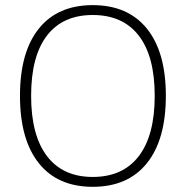

<svg xmlns="http://www.w3.org/2000/svg" viewBox="-20 -720 717 741"><path d="M337.9 -700.2Q473.6 -700.2 546.9 -609.6Q620.1 -519 620.1 -350.1Q620.1 -181.2 546.9 -90.1Q473.6 1 337.9 1Q202.6 1 129.9 -90.1Q57.1 -181.2 57.1 -350.1Q57.1 -519 129.9 -609.6Q202.6 -700.2 337.9 -700.2ZM337.9 -662.1Q222.2 -662.1 161.1 -582.5Q100.1 -502.9 100.1 -350.1Q100.1 -197.8 161.4 -117.4Q222.7 -37.1 337.9 -37.1Q454.1 -37.1 515.6 -117.4Q577.1 -197.8 577.1 -350.1Q577.1 -502.9 515.6 -582.5Q454.1 -662.1 337.9 -662.1Z"/></svg>

Font: Montserrat Ultra Light
Style: Regular
Weight: 200
Designer: Julieta Ulanovsky
Foundry: Julieta Ulanovsky
Version: Version 3.001;PS 003.001;hotconv 1.0.70;makeotf.lib2.5.58329